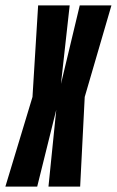

<svg xmlns="http://www.w3.org/2000/svg" viewBox="-66 -695 435 715"><path d="M-46 0 55 -334 76 -675H193.5L161 -382.5L231 -675H349L249.5 -334L232.5 0H114.5L143.5 -286L72.5 0Z"/></svg>

Font: Anybody UltraCondensed SemiBold
Style: Italic
Weight: 600
Width: 1
Italic angle: -10°
Designer: Tyler Finck
Foundry: Etcetera Type Company
Version: Version 1.010; ttfautohint (v1.8.3) -l 8 -r 50 -G 200 -x 14 